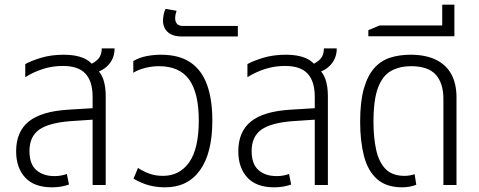

<svg xmlns="http://www.w3.org/2000/svg" viewBox="-20 -791 2050 821"><path d="M376 0V-377Q376 -443 345.5 -476Q315 -509 249 -509Q204 -509 163.5 -496Q123 -483 88 -461V-517Q113 -531 156 -544Q199 -557 253 -557Q302 -557 335 -543.5Q368 -530 386 -501Q411 -483 421.5 -452.5Q432 -422 432 -381V0ZM203 10Q126 10 87.5 -32Q49 -74 49 -144Q49 -228 103 -271.5Q157 -315 272 -322L387 -329V-280L282 -273Q189 -266 147.5 -236.5Q106 -207 106 -145Q106 -90 135 -64Q164 -38 213 -38Q228 -38 241.5 -40.5Q255 -43 266 -47L275 -2Q262 3 243 6.5Q224 10 203 10ZM382 -478 350 -510Q376 -517 395.5 -534.5Q415 -552 415 -584H470Q470 -556 458.5 -534.5Q447 -513 427.5 -499Q408 -485 382 -478Z M686 10Q650 10 617.5 1.5Q585 -7 551 -27L570 -73Q592 -58 618.5 -48.5Q645 -39 677 -39Q748 -39 789 -97Q830 -155 830 -276Q830 -393 789 -450.5Q748 -508 659 -508Q632 -508 602.5 -501Q573 -494 550 -480V-530Q576 -545 606.5 -551Q637 -557 668 -557Q746 -557 794.5 -524Q843 -491 865.5 -428Q888 -365 888 -276Q888 -137 835.5 -63.5Q783 10 686 10Z M758 -635Q729 -635 711 -644.5Q693 -654 685 -669.5Q677 -685 677 -702Q677 -715 680 -729.5Q683 -744 688 -753L735 -745Q733 -740 731 -730.5Q729 -721 729 -713Q729 -698 737 -689Q745 -680 763 -680H997V-635Z M1326 0V-377Q1326 -443 1295.5 -476Q1265 -509 1199 -509Q1154 -509 1113.5 -496Q1073 -483 1038 -461V-517Q1063 -531 1106 -544Q1149 -557 1203 -557Q1252 -557 1285 -543.5Q1318 -530 1336 -501Q1361 -483 1371.5 -452.5Q1382 -422 1382 -381V0ZM1153 10Q1076 10 1037.5 -32Q999 -74 999 -144Q999 -228 1053 -271.5Q1107 -315 1222 -322L1337 -329V-280L1232 -273Q1139 -266 1097.5 -236.5Q1056 -207 1056 -145Q1056 -90 1085 -64Q1114 -38 1163 -38Q1178 -38 1191.5 -40.5Q1205 -43 1216 -47L1225 -2Q1212 3 1193 6.5Q1174 10 1153 10ZM1332 -478 1300 -510Q1326 -517 1345.5 -534.5Q1365 -552 1365 -584H1420Q1420 -556 1408.5 -534.5Q1397 -513 1377.5 -499Q1358 -485 1332 -478Z M1700 10Q1632 10 1592.5 -25Q1553 -60 1536.5 -123.5Q1520 -187 1520 -270Q1520 -357 1536 -412.5Q1552 -468 1580.5 -500Q1609 -532 1648.5 -544.5Q1688 -557 1735 -557Q1800 -557 1844 -535.5Q1888 -514 1910 -473.5Q1932 -433 1932 -374V0H1876V-368Q1876 -435 1843.5 -471.5Q1811 -508 1737 -508Q1690 -508 1653.5 -488.5Q1617 -469 1597 -417.5Q1577 -366 1577 -269Q1577 -203 1588.5 -150.5Q1600 -98 1628.5 -68.5Q1657 -39 1710 -39Q1721 -39 1732.5 -41Q1744 -43 1753 -46L1760 -1Q1748 4 1732 7Q1716 10 1700 10Z M1555 -636V-662L1603 -682H1923V-636ZM1871 -664V-771H1923V-664Z"/></svg>

Font: Noto Sans Thai SemiCondensed Light
Style: Regular
Weight: 300
Width: 4
Designer: Monotype Design Team
Foundry: Monotype Imaging Inc.
Version: Version 2.001